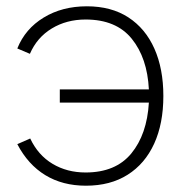

<svg xmlns="http://www.w3.org/2000/svg" viewBox="-20 -575 579 610"><path d="M253 15Q179 15 124 -18.5Q69 -52 35 -117L76 -135Q101 -82 147 -54.5Q193 -27 252 -27Q347.5 -27 397.2 -87.5Q447 -148 453 -249H170V-291H453Q448 -391 398.5 -452Q349 -513 252 -513Q191.5 -513 144.5 -484.5Q97.5 -456 75 -404L35 -421Q60 -483.5 118.8 -519.2Q177.5 -555 256 -555Q333.5 -555 387.8 -519.8Q442 -484.5 470.5 -420.5Q499 -356.5 499 -270Q499 -182.5 469.8 -118.5Q440.5 -54.5 385.5 -19.8Q330.5 15 253 15Z"/></svg>

Font: Manrope Variable Light
Style: Regular
Weight: 200
Designer: Mikhail Sharanda
Foundry: Mikhail Sharanda
Version: Version 4.505